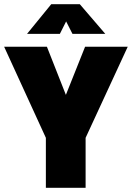

<svg xmlns="http://www.w3.org/2000/svg" viewBox="-27 -898 631 918"><path d="M192.3 0V-239L-7.2 -674.5H197.3L288 -444.4L379.8 -674.5H583.7L382.3 -239V0ZM102.4 -736.2 218.1 -878H354.5L476.3 -736.2H319.4L289.2 -795.6L259.3 -736.2Z"/></svg>

Font: Titillium Web SemiBold
Style: Regular
Weight: 600
Designer: Mohamed Gaber, Accademia di Belle Arti di Urbino
Foundry: Kief Type Foundry, Accademia di Belle Arti di Urbino
Version: Version 3.000; ttfautohint (v1.8.4)